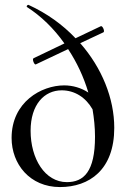

<svg xmlns="http://www.w3.org/2000/svg" viewBox="-20 -745 510 778"><path d="M305 -570 399 -614C406 -617 396 -641 389 -639L286 -590C234 -645 170 -691 96 -725C91 -727 85 -718 90 -716C146 -680 198 -630 241 -569L116 -509C109 -506 119 -481 125 -484L256 -546C291 -493 319 -434 338 -370C309 -389 275 -399 240 -399C148 -399 27 -332 27 -186C27 -80 101 13 223 13C342 13 443 -57 443 -227C443 -346 393 -470 305 -570ZM251 -7C162 -7 104 -102 104 -215C104 -322 160 -379 230 -379C282 -379 327 -351 355 -302C361 -266 365 -229 365 -191C365 -49 319 -7 251 -7Z"/></svg>

Font: Cormorant Infant Book
Style: Regular
Weight: 500
Designer: Christian Thalmann (Catharsis Fonts)
Version: Version 1.000;PS 002.000;hotconv 1.0.88;makeotf.lib2.5.64775